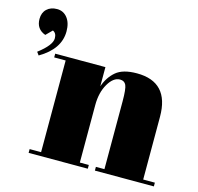

<svg xmlns="http://www.w3.org/2000/svg" viewBox="-151 -784 918 890"><g transform="rotate(15 308.0 -339.0)"><path d="M61 -476H302V-384Q318 -430 351 -458Q384 -486 451 -486Q606 -486 606 -319V-18H662V0H379V-18H420V-343Q420 -403 412 -420.5Q404 -438 383 -438Q351 -438 326.5 -396Q302 -354 302 -294V-18H345V0H61V-18H116V-458H61ZM-11 -448 -22 -463Q41 -511 41 -544Q41 -569 23 -577L-6 -548Q-51 -564 -51 -613Q-51 -643 -32.5 -660.5Q-14 -678 16.5 -678Q47 -678 66 -654Q85 -630 85 -589Q85 -504 -11 -448Z"/></g></svg>

Font: Abril Fatface
Style: Regular
Weight: 400
Designer: Veronika Burian, Jos Scaglione
Foundry: TypeTogether
Version: Version 1.001